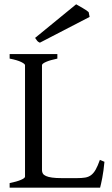

<svg xmlns="http://www.w3.org/2000/svg" viewBox="-20 -864 516 884"><path d="M460.9 -119.1Q457 -76.7 450.9 -45.4Q444.8 -14.2 440.9 0H24.4V-21Q57.6 -27.8 76.4 -35.9Q95.2 -43.9 95.2 -50.8V-564Q95.2 -569.8 77.4 -578.6Q59.6 -587.4 24.4 -594.2V-615.2H244.1V-594.2Q210.9 -587.4 192.1 -579.1Q173.3 -570.8 173.3 -564V-80.1Q173.3 -71.3 177.5 -64.7Q181.6 -58.1 191.9 -53.5Q202.1 -48.8 219.7 -46.4Q237.3 -43.9 264.2 -43.9H334Q356.4 -43.9 371.8 -46.4Q387.2 -48.8 398.9 -57.4Q410.6 -65.9 420.2 -82.5Q429.7 -99.1 439.9 -127.9L460.9 -119.1ZM163.6 -667.5Q155.3 -670.9 151.6 -675.5Q147.9 -680.2 141.6 -689.5L330.6 -844.2Q335.4 -841.3 343.8 -836.7Q352.1 -832 360.8 -826.9Q369.6 -821.8 377 -816.9Q384.3 -812 388.2 -808.1L392.6 -786.1Z"/></svg>

Font: Gentium
Style: Regular
Weight: 400
Designer: J. Victor Gaultney
Version: Version 1.03; 2011; OFL 1.1 release